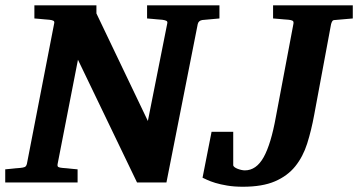

<svg xmlns="http://www.w3.org/2000/svg" viewBox="-34 -691 1356 727"><path d="M731.9 -615.2Q717.8 -612.8 714.8 -600.1L596.2 0H484.9L261.2 -464.8L184.1 -69.8Q182.6 -61 187 -58.6Q191.4 -56.2 202.1 -55.2Q210.9 -54.7 220.2 -53.7Q228.5 -52.7 238.5 -51.8Q248.5 -50.8 259.8 -49.8V0H-14.2V-49.8Q-3.4 -50.8 6.6 -51.8Q16.6 -52.7 24.9 -53.7Q34.2 -54.7 43 -55.2Q53.7 -56.2 59.6 -58.6Q65.4 -61 67.9 -70.8L170.9 -601.1Q173.3 -609.9 168 -612.5Q162.6 -615.2 152.8 -616.2Q144 -616.7 134.8 -617.7Q126.5 -618.7 116.5 -619.4Q106.4 -620.1 96.2 -621.1V-670.9H331.1V-640.1L525.9 -232.9L599.1 -601.1Q601.6 -609.9 595.2 -612.5Q588.9 -615.2 580.1 -616.2Q570.8 -616.7 561.5 -617.7Q553.2 -618.7 543 -619.4Q532.7 -620.1 522.9 -621.1V-670.9H796.9V-621.1ZM1233.9 -615.2Q1227.1 -615.2 1224.4 -611.1Q1221.7 -606.9 1219.7 -600.1L1155.8 -256.8Q1145 -197.8 1129.2 -147.7Q1113.3 -97.7 1084 -61.3Q1054.7 -24.9 1007.1 -4.4Q959.5 16.1 885.7 16.1Q852.5 16.1 826.4 11.7Q800.3 7.3 781.2 1.5Q762.2 -4.4 750.2 -10Q738.3 -15.6 732.9 -18.1L767.1 -191.9H849.1V-65.9Q849.1 -62 853.8 -58.3Q858.4 -54.7 865.2 -52Q872.1 -49.3 879.6 -47.6Q887.2 -45.9 893.1 -45.9Q936.5 -45.9 964.4 -95.9Q992.2 -146 1010.7 -249L1077.1 -601.1Q1078.6 -609.9 1073.7 -612.5Q1068.8 -615.2 1059.1 -616.2Q1049.8 -616.7 1040 -617.7Q1031.7 -618.7 1021 -619.4Q1010.3 -620.1 1000 -621.1V-670.9H1301.8V-621.1Z"/></svg>

Font: Charis SIL Eur
Style: Bold Italic
Weight: 700
Italic angle: -11°
Foundry: SIL International
Version: Version 5.000